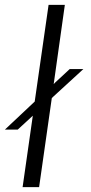

<svg xmlns="http://www.w3.org/2000/svg" viewBox="-51 -770 376 790"><path d="M292 -485.8 168 -372.1 162.1 -366.2 109.9 0H42L84 -293.9L22 -236.8H-30.8L91.8 -352.1L148.9 -750H215.8L169.9 -423.8L175.8 -430.2L235.8 -485.8Z"/></svg>

Font: Oakes Grotesk
Style: Light Italic
Weight: 300
Designer: Samuel Oakes
Foundry: Samuel Oakes
Version: Version 1.0 | wf-rip DC20170320